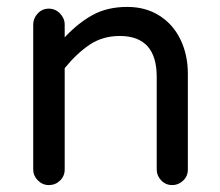

<svg xmlns="http://www.w3.org/2000/svg" viewBox="-20 -558 635 555"><path d="M121 -23Q103 -23 89.5 -36.5Q76 -50 76 -68V-487Q76 -505 89 -519Q102 -533 121 -533Q140 -533 153.5 -519Q167 -505 167 -487V-450Q205 -491 247.5 -514.5Q290 -538 348 -538Q402 -538 442 -512Q481 -487 502 -443Q523 -399 523 -345V-68Q523 -49 509.5 -36Q496 -23 478 -23Q459 -23 446 -36.5Q433 -50 433 -68V-336Q433 -454 326 -454Q277 -454 239.5 -429Q202 -404 167 -361V-68Q167 -49 153.5 -36Q140 -23 121 -23Z"/></svg>

Font: Huninn
Style: Regular
Weight: 400
Designer: justfont
Foundry: justfont
Version: Version 1.003